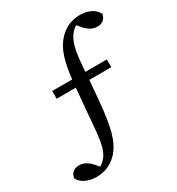

<svg xmlns="http://www.w3.org/2000/svg" viewBox="-220 -843 988 1074"><g transform="rotate(-30 273.5 -306.0)"><path d="M113 -431V-381H237L224 -238C212 -101 210 -26 180 25C169 43 154 58 134 70L110 42C84 14 59 4 33 4C-1 4 -20 24 -25 53C-11 85 31 110 90 110C135 110 184 95 226 50C279 -9 298 -93 313 -254L324 -381H466V-431H327C335 -534 341 -592 369 -638C379 -655 394 -671 413 -683L438 -653C464 -626 488 -616 514 -616C548 -616 567 -636 572 -664C558 -696 518 -722 459 -722C413 -722 364 -707 322 -662C277 -614 255 -546 242 -431Z"/></g></svg>

Font: Noto Serif SC Medium
Style: Regular
Weight: 500
Designer: Ryoko NISHIZUKA 西塚涼子 (kana & ideographs); Frank Grießhammer (Latin, Greek & Cyrillic); Wenlong ZHANG 张文龙 (bopomofo); San
Foundry: Adobe Systems Incorporated
Version: Version 1.001;PS 1.001;hotconv 16.6.54;makeotf.lib2.5.65590